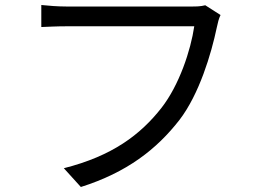

<svg xmlns="http://www.w3.org/2000/svg" viewBox="-20 -725 1040 767"><path d="M861 -665 800 -704C781 -699 762 -699 747 -699C701 -699 302 -699 245 -699C212 -699 173 -702 145 -705V-617C171 -618 205 -620 245 -620C302 -620 698 -620 756 -620C742 -524 696 -385 625 -294C541 -187 429 -102 235 -53L303 22C487 -36 606 -129 697 -246C776 -349 824 -510 846 -615C850 -634 854 -651 861 -665Z"/></svg>

Font: Noto Sans CJK JP
Style: Regular
Weight: 400
Designer: Ryoko NISHIZUKA 西塚涼子 (kana, bopomofo & ideographs); Paul D. Hunt (Latin, Greek & Cyrillic); Sandoll Communications 산돌커뮤니
Foundry: Adobe
Version: Version 2.004;hotconv 1.0.118;makeotfexe 2.5.65603